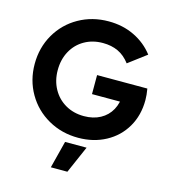

<svg xmlns="http://www.w3.org/2000/svg" viewBox="-134 -831 1053 1171"><g transform="rotate(15 392.5 -245.5)"><path d="M37.6 -353.5Q37.6 -457 86.2 -541Q134.8 -625 219.5 -672.9Q304.2 -720.7 407.7 -720.7Q497.1 -720.7 570.3 -685.3Q643.6 -649.9 691.9 -586.9L578.6 -501.5Q546.4 -544.4 504.2 -564.2Q461.9 -584 407.7 -584Q342.8 -584 291.7 -554.9Q240.7 -525.9 211.9 -473.4Q183.1 -420.9 183.1 -353.5Q183.1 -287.1 212.2 -234.6Q241.2 -182.1 292.5 -152.6Q343.8 -123 409.2 -123Q468.3 -123 512.5 -147Q556.6 -170.9 580.6 -214.4Q604.5 -257.8 604.5 -314.5L644.5 -265.6H422.9V-385.7H740.2Q747.1 -347.2 747.1 -314Q747.1 -218.3 703.6 -143.8Q660.2 -69.3 583 -27.8Q505.9 13.7 409.2 13.7Q305.2 13.7 220 -34.7Q134.8 -83 86.2 -167Q37.6 -251 37.6 -353.5ZM400.4 230.5H295.9L339.8 58.6H475.6Z"/></g></svg>

Font: Wanted Sans Variable
Style: Regular
Weight: 400
Designer: Original Design by Kil Hyung-jin and Kang Hanbin, Wanted Lab, Inc; Hangeul from Source Han Sans by Jang Soo-young and Ka
Foundry: Wanted Lab, Inc.
Version: Version 1.003;Glyphs 3.2 (3227)